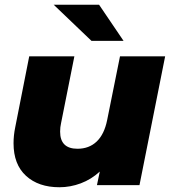

<svg xmlns="http://www.w3.org/2000/svg" viewBox="-20 -779 726 808"><path d="M675 -542 567 0H388L400 -57Q364 -24 320 -7.5Q276 9 230 9Q142 9 89.5 -39Q37 -87 37 -176Q37 -209 44 -243L103 -542H293L237 -261Q233 -244 233 -225Q233 -153 306 -153Q355 -153 387 -183.5Q419 -214 431 -274L485 -542ZM206 -759H397L500 -607H365Z"/></svg>

Font: Montserrat Alternates ExtraBold
Style: Italic
Weight: 800
Italic angle: -11.3°
Designer: Julieta Ulanovsky
Foundry: Julieta Ulanovsky
Version: Version 7.200